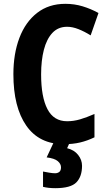

<svg xmlns="http://www.w3.org/2000/svg" viewBox="-20 -744 566 1004"><path d="M331 -604Q284 -604 254 -572Q224 -540 209.5 -484Q195 -428 195 -355Q195 -237 228 -173.5Q261 -110 331 -110Q365 -110 399 -120Q433 -130 474 -148V-26Q437 -8 399 1Q361 10 315 10Q185 10 117.5 -87Q50 -184 50 -356Q50 -463 81.5 -546Q113 -629 174 -676.5Q235 -724 322 -724Q369 -724 412 -711Q455 -698 495 -676L454 -559Q422 -579 390.5 -591.5Q359 -604 331 -604ZM409 123Q409 179 379.5 209.5Q350 240 269 240Q233 240 205 233V153Q220 156 238 159Q256 162 268 162Q281 162 290 155Q299 148 299 131Q299 113 282 98.5Q265 84 224 79L261 0H345L331 31Q368 40 388.5 66Q409 92 409 123Z"/></svg>

Font: Noto Sans Gurmukhi UI Condensed
Style: Bold
Weight: 700
Width: 3
Designer: Jelle Bosma - Monotype Design Team
Foundry: Monotype Imaging Inc.
Version: Version 2.004; ttfautohint (v1.8.4.7-5d5b)